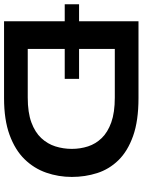

<svg xmlns="http://www.w3.org/2000/svg" viewBox="94 -786 687 924"><g transform="rotate(90 437.0 -323.5)"><path d="M447 -647Q556 -647 629 -621Q702 -595 745.5 -550.5Q789 -506 807.5 -448Q826 -390 826 -326Q826 -262 805.5 -203Q785 -144 740.5 -98.5Q696 -53 623.5 -26.5Q551 0 447 0H77V-647ZM210 -114H444Q516 -114 563.5 -131.5Q611 -149 639 -179Q667 -209 679 -247Q691 -285 691 -326Q691 -367 679 -404Q667 -441 639 -470Q611 -499 563.5 -516Q516 -533 444 -533H210ZM-5 -361H354V-292H-5Z"/></g></svg>

Font: Syne
Style: Bold
Weight: 700
Designer: Lucas Descroix
Foundry: Bonjour Monde
Version: Version 2.200